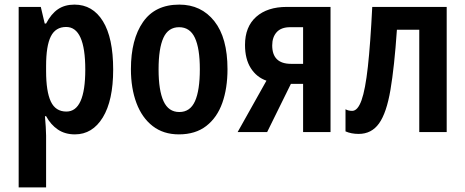

<svg xmlns="http://www.w3.org/2000/svg" viewBox="-20 -573 2019 833"><path d="M303 -553Q382 -553 426.5 -481Q471 -409 471 -271Q471 -137 426 -63.5Q381 10 305 10Q262 10 231 -11Q200 -32 180 -69H175Q177 -44 178.5 -22.5Q180 -1 180 15V240H61V-543H157L174 -471H180Q202 -513 231.5 -533Q261 -553 303 -553ZM267 -456Q221 -456 200.5 -415Q180 -374 180 -287V-265Q180 -176 200.5 -132.5Q221 -89 268 -89Q350 -89 350 -271Q350 -456 267 -456Z M967 -273Q967 -190 944.5 -126.5Q922 -63 875 -26.5Q828 10 756 10Q689 10 642.5 -26Q596 -62 572 -126Q548 -190 548 -273Q548 -402 600.5 -477.5Q653 -553 758 -553Q853 -553 910 -481Q967 -409 967 -273ZM668 -272Q668 -181 689.5 -134Q711 -87 758 -87Q805 -87 826 -134Q847 -181 847 -273Q847 -363 825.5 -409Q804 -455 757 -455Q710 -455 689 -409Q668 -363 668 -272Z M1139 0H1011L1136 -223Q1093 -238 1068 -277.5Q1043 -317 1043 -378Q1043 -457 1091.5 -500Q1140 -543 1224 -543H1414V0H1295V-209H1242ZM1161 -376Q1161 -296 1243 -296H1295V-455H1239Q1200 -455 1180.5 -433.5Q1161 -412 1161 -376Z M1918 0H1799V-444H1702Q1691 -283 1674 -183Q1657 -83 1624.5 -37.5Q1592 8 1536 8Q1504 8 1479 -3V-99Q1491 -92 1508 -92Q1532 -92 1548.5 -138Q1565 -184 1576 -283.5Q1587 -383 1595 -543H1918Z"/></svg>

Font: Avrile Sans Condensed SemiBold
Style: Regular
Weight: 600
Width: 3
Designer: Monotype Design Team
Foundry: Monotype Imaging Inc.
Version: Version 2.001;September 10, 2019;FontCreator 11.5.0.2425 64-